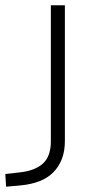

<svg xmlns="http://www.w3.org/2000/svg" viewBox="-91 -512 363 725"><path d="M-68 193 -71 145 -17 139Q40 133 70.5 106Q101 79 101 22V-492H154V20Q154 59 142.5 88.5Q131 118 110 139Q89 160 58.5 172Q28 184 -12 188Z"/></svg>

Font: Nunito Sans 7pt SemiExpanded ExtraLight
Style: Regular
Weight: 250
Width: 6
Designer: Vernon Adams
Foundry: Vernon Adams
Version: Version 3.101;gftools[0.9.27]